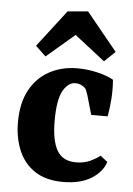

<svg xmlns="http://www.w3.org/2000/svg" viewBox="-50 -694 514 743"><g transform="rotate(5 207.0 -323.0)"><path d="M29 -205Q29 -280 56.5 -330.5Q84 -381 132 -407Q180 -433 241 -433Q280 -433 318 -424Q356 -415 381 -401Q384 -364 381.5 -328Q379 -292 373 -258H309L288 -331Q284 -344 281 -351Q278 -358 273 -362Q267 -367 258 -371Q249 -375 238 -375Q210 -375 190 -340.5Q170 -306 170 -223Q170 -147 192 -108.5Q214 -70 266 -70Q298 -70 322 -81.5Q346 -93 359 -104L387 -82Q374 -42 331.5 -16Q289 10 223 10Q156 10 113 -18.5Q70 -47 49.5 -96Q29 -145 29 -205ZM73 -506 183 -649 262 -656 382 -509 340 -469 222 -561 113 -468Z"/></g></svg>

Font: Yrsa
Style: Regular
Weight: 400
Designer: Anna Giedrys (Yrsa+Rasa design), David Brezina (Yrsa art-direction, Rasa art-direction, design)
Foundry: Rosetta Type Foundry
Version: Version 2.004